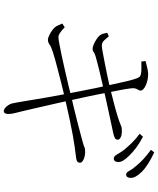

<svg xmlns="http://www.w3.org/2000/svg" viewBox="72 -886 855 1040"><g transform="rotate(90 500.0 -365.5)"><path d="M836 -554Q825 -555 816 -571.5Q807 -588 793 -607Q777 -627 755.5 -649.5Q734 -672 704 -694L720 -712Q756 -693 781 -674Q806 -655 822 -638Q841 -619 849.5 -604.5Q858 -590 857 -575Q856 -564 850.5 -558.5Q845 -553 836 -554ZM580 42Q573 42 564.5 35Q556 28 549.5 18Q543 8 540 -2Q538 -10 534 -32Q530 -54 525.5 -83Q521 -112 516 -140Q512 -168 504.5 -208Q497 -248 488.5 -293Q480 -338 471.5 -381Q463 -424 456 -459Q449 -494 444 -513Q437 -545 429 -582Q421 -619 413 -649Q405 -679 398 -690Q393 -699 377 -701.5Q361 -704 343.5 -703.5Q326 -703 313 -703L310 -726Q327 -731 348.5 -735.5Q370 -740 380 -740Q397 -740 413 -736.5Q429 -733 442 -727Q455 -721 462.5 -714Q470 -707 470 -700Q470 -692 466 -686Q462 -680 459 -671.5Q456 -663 458 -647Q462 -616 467 -590.5Q472 -565 481 -519Q493 -455 508 -386.5Q523 -318 537 -254Q551 -190 563 -140Q575 -90 581 -63Q588 -34 592.5 -16Q597 2 597 19Q597 26 593.5 34Q590 42 580 42ZM194 -197Q187 -197 174.5 -202.5Q162 -208 149 -216.5Q136 -225 127 -235Q122 -241 117.5 -251Q113 -261 107 -275L127 -288Q145 -271 157.5 -262.5Q170 -254 180 -254Q190 -254 217.5 -259Q245 -264 282.5 -272Q320 -280 361 -289.5Q402 -299 439 -307.5Q476 -316 501 -323Q528 -329 565 -338Q602 -347 639.5 -356.5Q677 -366 706 -374Q735 -382 747 -385Q769 -391 775 -394Q781 -397 788 -398Q808 -400 824.5 -396.5Q841 -393 851 -386Q861 -379 861 -370Q861 -363 856 -357.5Q851 -352 836 -350Q804 -346 774.5 -342Q745 -338 710 -331.5Q675 -325 627 -315Q579 -305 510 -289Q474 -281 428 -269Q382 -257 337.5 -245.5Q293 -234 262 -224Q233 -215 221 -206Q209 -197 194 -197ZM243 -439Q235 -439 220.5 -445Q206 -451 192.5 -460Q179 -469 173 -476Q166 -484 163 -493.5Q160 -503 157 -518L176 -527Q187 -514 198.5 -501.5Q210 -489 226 -489Q235 -489 260 -493.5Q285 -498 318.5 -504.5Q352 -511 388 -518.5Q424 -526 454 -533Q493 -543 534 -553.5Q575 -564 611 -575Q642 -585 654.5 -590.5Q667 -596 674 -597Q684 -598 695 -597.5Q706 -597 715 -594.5Q724 -592 730 -587Q736 -582 736 -574Q736 -564 725.5 -559Q715 -554 701 -551Q671 -545 626 -535Q581 -525 536.5 -515.5Q492 -506 463 -499Q414 -488 368 -477Q322 -466 287 -456Q267 -450 261 -444.5Q255 -439 243 -439ZM923 -621Q913 -622 904.5 -638.5Q896 -655 879 -674Q862 -695 841.5 -714Q821 -733 791 -755L805 -773Q841 -756 867.5 -739Q894 -722 910 -706Q928 -687 936 -672Q944 -657 943 -642Q942 -631 937 -625.5Q932 -620 923 -621Z"/></g></svg>

Font: Noto Serif HK ExtraLight
Style: Regular
Weight: 200
Designer: Ryoko NISHIZUKA 西塚涼子 (kana & ideographs); Frank Grießhammer (Latin, Greek & Cyrillic); Wenlong ZHANG 张文龙 (bopomofo); San
Foundry: Adobe
Version: Version 2.002-H1;hotconv 1.1.0;makeotfexe 2.6.0